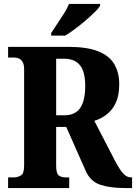

<svg xmlns="http://www.w3.org/2000/svg" viewBox="-20 -951 688 971"><path d="M21 0V-54H51Q70 -54 86 -64Q102 -74 102 -113V-600Q102 -626 93.5 -639Q85 -652 73.5 -656Q62 -660 51 -660H21V-714H325Q420 -714 476.5 -691.5Q533 -669 558 -626.5Q583 -584 583 -525Q583 -468 565.5 -431Q548 -394 519.5 -372Q491 -350 457 -340L561 -139Q584 -95 602 -74.5Q620 -54 642 -54H648V0H612Q536 0 486 -17Q436 -34 412 -90L315 -309H264V-113Q264 -74 277 -64Q290 -54 311 -54H330V0ZM305 -368Q361 -368 386 -405.5Q411 -443 411 -516Q411 -588 384.5 -621Q358 -654 305 -654H264V-368ZM239 -784Q252 -805 269.5 -830.5Q287 -856 303.5 -882.5Q320 -909 329 -931H486V-921Q478 -908 458 -888.5Q438 -869 412.5 -847Q387 -825 360 -805Q333 -785 310 -771H239Z"/></svg>

Font: Noto Serif Ethiopic Condensed ExtraBold
Style: Regular
Weight: 800
Width: 3
Designer: Monotype Design Team
Foundry: Monotype Imaging Inc.
Version: Version 2.102; ttfautohint (v1.8.4.7-5d5b)